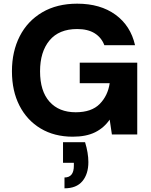

<svg xmlns="http://www.w3.org/2000/svg" viewBox="-20 -732 823 1045"><path d="M376 12Q276 12 201.5 -32.5Q127 -77 86 -157Q45 -237 45 -344Q45 -452 87.5 -535Q130 -618 210 -665Q290 -712 400 -712Q526 -712 608.5 -652Q691 -592 715 -486H548Q532 -528 495 -551Q458 -574 400 -574Q301 -574 249.5 -512Q198 -450 198 -344Q198 -236 249.5 -178.5Q301 -121 392 -121Q478 -121 522.5 -166Q567 -211 577 -279H414V-391H727V0H589L577 -81Q546 -36 497.5 -12Q449 12 376 12ZM331 293V234Q382 234 382 170V154H323V42H443Q452 71 456.5 98.5Q461 126 461 150Q461 215 428.5 254Q396 293 331 293Z"/></svg>

Font: DM Sans Black
Style: Regular
Weight: 900
Designer: Colophon Foundry, Jonny Pinhorn
Foundry: Colophon Foundry
Version: Version 4.004; ttfautohint (v1.8.4.7-5d5b)